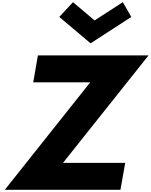

<svg xmlns="http://www.w3.org/2000/svg" viewBox="-20 -1748 1388 1768"><path d="M652 -1728 526 -1592 814 -1349 1189 -1592 1111 -1728 851 -1560ZM1348 -1238H329L286 -990H811L24 0H1089L1133 -248H560Z"/></svg>

Font: Hussar Dziwak
Style: Kur
Weight: 400
Version: Version 1.022